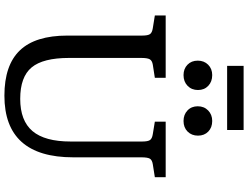

<svg xmlns="http://www.w3.org/2000/svg" viewBox="-144 -940 1099 850"><g transform="rotate(90 405.0 -515.5)"><path d="M404 14Q269 14 203.5 -54.5Q138 -123 138 -265V-596Q138 -621 131.5 -630.5Q125 -640 105 -643L49 -652V-700H325V-652L267 -643Q249 -640 243 -629.5Q237 -619 237 -592V-272Q237 -157 279 -106.5Q321 -56 418 -56Q515 -56 561 -110.5Q607 -165 607 -279V-596Q607 -621 600.5 -630.5Q594 -640 574 -643L519 -652V-700H765V-652L708 -643Q689 -640 683 -630Q677 -620 677 -592V-291Q677 14 404 14ZM516 -779Q488 -779 469.5 -796.5Q451 -814 451 -842Q451 -870 469.5 -888Q488 -906 516 -906Q545 -906 563 -888.5Q581 -871 581 -843Q581 -815 563 -797Q545 -779 516 -779ZM313 -779Q285 -779 267 -796.5Q249 -814 249 -842Q249 -870 267 -888Q285 -906 313 -906Q342 -906 360.5 -888.5Q379 -871 379 -843Q379 -815 360.5 -797Q342 -779 313 -779ZM272 -972V-1045H556V-972Z"/></g></svg>

Font: Literata 12pt
Style: Regular
Weight: 400
Designer: Latin by Veronika Burian and Jose Scaglione. Greek by Irene Vlachou. Cyrillic by Vera Evstafieva.
Foundry: TypeTogether
Version: Version 3.002